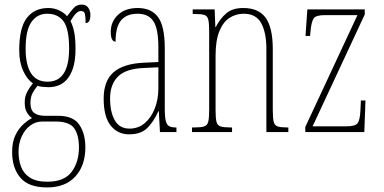

<svg xmlns="http://www.w3.org/2000/svg" viewBox="-20 -577 1679 839"><path d="M186 242Q105 242 69 199.5Q33 157 33 87Q33 43 47.5 13.5Q62 -16 82 -34Q102 -52 120 -61Q108 -69 98 -85Q88 -101 88 -130Q88 -156 99.5 -177Q111 -198 124 -213Q99 -229 81.5 -267Q64 -305 64 -357Q64 -456 97.5 -499Q131 -542 191 -542Q218 -542 240 -531Q262 -520 273 -506Q287 -525 301 -541Q315 -557 337 -557Q356 -557 365.5 -543.5Q375 -530 375 -512Q375 -476 354 -476Q354 -504 351 -516.5Q348 -529 333 -529Q324 -529 313.5 -519.5Q303 -510 288 -485Q298 -466 304 -438Q310 -410 310 -362Q310 -283 280 -239.5Q250 -196 191 -196Q181 -196 166.5 -197.5Q152 -199 144 -202Q132 -188 122.5 -170.5Q113 -153 113 -126Q113 -96 129.5 -83.5Q146 -71 177 -71H234Q300 -71 326.5 -32Q353 7 353 67Q353 146 309.5 194Q266 242 186 242ZM188 -220Q282 -220 282 -365Q282 -451 257.5 -484Q233 -517 186 -517Q143 -517 117.5 -481Q92 -445 92 -364Q92 -294 115.5 -257Q139 -220 188 -220ZM187 217Q261 217 293 174Q325 131 325 67Q325 14 304.5 -16Q284 -46 222 -46H165Q135 -46 111.5 -28Q88 -10 74.5 20Q61 50 61 86Q61 122 72 151.5Q83 181 110.5 199Q138 217 187 217Z M544 10Q494 10 463.5 -28.5Q433 -67 433 -146Q433 -224 476.5 -261.5Q520 -299 609 -303L672 -306V-371Q672 -451 650.5 -484Q629 -517 581 -517Q534 -517 509.5 -488.5Q485 -460 485 -395Q464 -395 464 -438Q464 -482 495.5 -512Q527 -542 582 -542Q641 -542 670.5 -502.5Q700 -463 700 -366V-103Q700 -66 704.5 -48.5Q709 -31 719.5 -25.5Q730 -20 749 -20H751V0H679L674 -91H672Q653 -48 625 -19Q597 10 544 10ZM546 -15Q584 -15 612 -38.5Q640 -62 656 -102Q672 -142 672 -191V-283L610 -280Q530 -277 495.5 -242.5Q461 -208 461 -146Q461 -88 481.5 -51.5Q502 -15 546 -15Z M819 0V-20H827Q858 -20 872 -24.5Q886 -29 890 -45Q894 -61 894 -96V-441Q894 -476 890 -492Q886 -508 872 -512Q858 -516 827 -516H822V-536H918L921 -459H923Q942 -496 969 -519Q996 -542 1043 -542Q1111 -542 1141.5 -498.5Q1172 -455 1172 -363V-96Q1172 -61 1176 -45Q1180 -29 1193.5 -24.5Q1207 -20 1236 -20H1240V0H1144V-364Q1144 -434 1121.5 -475.5Q1099 -517 1045 -517Q1011 -517 983 -499Q955 -481 938.5 -440.5Q922 -400 922 -333V-96Q922 -61 926 -45Q930 -29 944 -24.5Q958 -20 988 -20H994V0Z M1314 0V-22L1542 -511H1400Q1361 -511 1351 -497Q1341 -483 1337 -442L1335 -420H1315L1323 -536H1574V-514L1346 -25H1494Q1533 -25 1543 -39Q1553 -53 1555 -95L1557 -138H1577L1572 0Z"/></svg>

Font: Noto Serif Tamil ExtraCondensed Thin
Style: Italic
Weight: 100
Width: 2
Italic angle: -12°
Designer: Indian Type Foundry, Tom Grace, and the Monotype Design Team
Foundry: Monotype Imaging Inc.
Version: Version 2.003; ttfautohint (v1.8.4.7-5d5b)